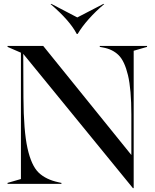

<svg xmlns="http://www.w3.org/2000/svg" viewBox="-20 -949 798 991"><path d="M100 -671 101 -445Q102 -273 122 -183.5Q142 -94 179.5 -58Q217 -22 283 -8L297 -5V0H19V-5L88 -25V-677L19 -707V-712H203L658 -149V-357Q658 -488 640.5 -561Q623 -634 592 -664.5Q561 -695 511 -704L495 -707V-712H739V-707L670 -687V22H666ZM376 -774Q341 -842 241 -928L245 -929L379 -859L514 -929L518 -928Q474 -891 438 -850.5Q402 -810 381 -774Z"/></svg>

Font: Nyght Serif
Style: Regular
Weight: 400
Designer: Maksym Kobuzan
Version: Version 0.410